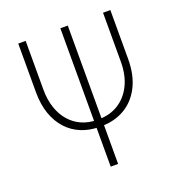

<svg xmlns="http://www.w3.org/2000/svg" viewBox="-129 -819 864 927"><g transform="rotate(-20 303.0 -355.5)"><path d="M502 -710.9H539.6V-460.4Q539.6 -377 509.5 -318.1Q479.5 -259.3 427 -229Q374.5 -198.7 307.1 -198.7H297.9Q247.6 -198.7 205.3 -215.8Q163.1 -232.9 132.1 -266.4Q101.1 -299.8 83.7 -348.6Q66.4 -397.5 66.4 -460.4V-710.9H104.5V-460.4Q104.5 -408.2 118.7 -366.5Q132.8 -324.7 158.7 -295.2Q184.6 -265.6 220 -250Q255.4 -234.4 297.9 -234.4H307.6Q364.3 -234.4 408.2 -261.7Q452.1 -289.1 477.1 -339.8Q502 -390.6 502 -460.4ZM320.8 -710.9V0H282.7V-710.9Z"/></g></svg>

Font: Roboto Condensed ExtraLight
Style: Regular
Weight: 250
Designer: Christian Robertson
Foundry: Google
Version: Version 3.008; 2023